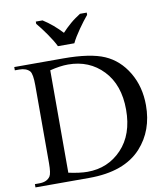

<svg xmlns="http://www.w3.org/2000/svg" viewBox="-98 -1013 956 1095"><g transform="rotate(-10 380.0 -465.5)"><path d="M18 0V-19H44Q88 -19 107 -47Q118 -64 118 -123V-574Q118 -639 104 -656Q84 -678 44 -678H18V-697H302Q458 -697 539.5 -661.5Q621 -626 670.5 -543Q720 -460 720 -352Q720 -206 632 -109Q533 0 329 0ZM217 -50Q282 -36 326 -36Q445 -36 524.5 -119.5Q604 -203 604 -347Q604 -491 524.5 -574.5Q445 -658 322 -658Q276 -658 217 -643ZM184 -931H223Q237 -922 251.5 -911.5Q266 -901 280 -889Q294 -877 307 -864.5Q320 -852 331 -840Q342 -852 355 -864.5Q368 -877 382 -889Q396 -901 411 -911.5Q426 -922 440 -931H479V-918Q467 -904 453 -885.5Q439 -867 425 -847Q411 -827 399 -807.5Q387 -788 379 -771H284Q276 -788 264 -807.5Q252 -827 238 -847Q224 -867 210 -885.5Q196 -904 184 -918Z"/></g></svg>

Font: MM Taunggyi
Style: Regular
Weight: 400
Designer: Khon Soe Zaw Thu
Version: Version 1.00 July 18, 2016, initial release